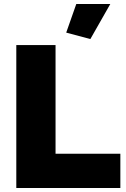

<svg xmlns="http://www.w3.org/2000/svg" viewBox="-20 -934 628 954"><path d="M578 0H61V-710H256V-170H578ZM528 -914 429 -740 309 -772 359 -914Z"/></svg>

Font: Raleway
Style: Heavy
Weight: 900
Designer: Matt McInerney, Pablo Impallari, Rodrigo Fuenzalida
Foundry: Matt McInerney, Pablo Impallari, Rodrigo Fuenzalida
Version: Version 2.001